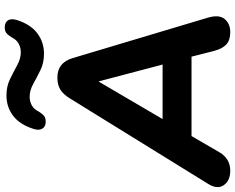

<svg xmlns="http://www.w3.org/2000/svg" viewBox="-120 -864 983 803"><g transform="rotate(-90 371.5 -462.5)"><path d="M59 9Q18 9 -1 -17.5Q-20 -44 3 -82L361 -661Q378 -689 398 -701.5Q418 -714 449 -714Q511 -714 530 -650L699 -85Q713 -38 693.5 -14.5Q674 9 638 9Q605 9 587 -7.5Q569 -24 560 -59L536 -153H204L136 -36Q109 9 59 9ZM431 -540 275 -274H503L433 -540ZM260 -763Q243 -764 235 -777Q227 -790 233 -811Q251 -870 288 -898.5Q325 -927 374 -927Q412 -927 442.5 -912Q473 -897 500.5 -882Q528 -867 554 -867Q574 -867 590.5 -876Q607 -885 616 -904Q625 -919 634.5 -927Q644 -935 662 -934Q680 -933 688 -920.5Q696 -908 690 -886Q672 -827 634.5 -798.5Q597 -770 548 -770Q510 -770 479.5 -785Q449 -800 422 -815Q395 -830 368 -830Q349 -830 332.5 -821Q316 -812 307 -793Q298 -778 288.5 -770Q279 -762 260 -763Z"/></g></svg>

Font: Nunito ExtraBold
Style: Italic
Weight: 800
Italic angle: -9°
Designer: Vernon Adams
Foundry: Vernon Adams
Version: Version 3.601; ttfautohint (v1.8.2.53-6de2)